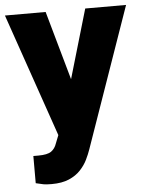

<svg xmlns="http://www.w3.org/2000/svg" viewBox="-55 -571 630 828"><g transform="rotate(-5 260.0 -157.0)"><path d="M173.8 -528.3 257.8 -230 345.2 -528.3H522L309.6 78.6Q302.7 98.6 291.5 121.8Q280.3 145 260.7 166Q241.2 187 210.7 200.2Q180.2 213.4 135.3 213.4Q111.3 213.4 100.3 211.2Q89.4 209 66.9 203.6V85.9H88.4Q127.9 85.9 144.5 74.2Q161.1 62.5 168.5 40L182.1 5.4L-2.4 -528.3Z"/></g></svg>

Font: Vazirmatn FD Black
Style: Regular
Weight: 900
Designer: Saber Rastikerdar
Foundry: Saber Rastikerdar
Version: Version 33.003